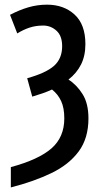

<svg xmlns="http://www.w3.org/2000/svg" viewBox="-20 -571 437 831"><path d="M26.9 240.2V152.3Q147.9 119.6 203.1 71Q258.3 22.5 258.3 -58.6Q258.3 -104 244.6 -133.5Q231 -163.1 205.1 -183.6Q186 -174.8 164.6 -167.2Q143.1 -159.7 119.6 -152.8L97.7 -232.4Q178.7 -254.9 213.9 -286.1Q249 -317.4 249 -371.1Q249 -416 224.4 -438.2Q199.7 -460.4 167 -460.4Q134.8 -460.4 107.7 -451.4Q80.6 -442.4 54.7 -426.3L23.4 -506.8Q63.5 -527.8 102.5 -539.3Q141.6 -550.8 183.6 -550.8Q255.9 -550.8 302.7 -508.1Q349.6 -465.3 349.6 -379.9Q349.6 -329.6 330.8 -292Q312 -254.4 276.4 -226.6Q312.5 -203.6 337.6 -163.3Q362.8 -123 362.8 -58.6Q362.8 27.3 320.8 84.2Q278.8 141.1 203.4 177.7Q127.9 214.4 26.9 240.2Z"/></svg>

Font: Open Sans Condensed SemiBold
Style: Regular
Weight: 600
Width: 3
Designer: Monotype Design Team
Foundry: Monotype Imaging Inc.
Version: Version 3.000; ttfautohint (v1.8.4)